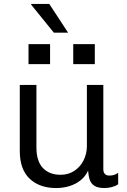

<svg xmlns="http://www.w3.org/2000/svg" viewBox="-20 -940 640 970"><path d="M263 10Q180 10 130 -37Q80 -84 80 -177V-511H164V-195Q164 -126 196.5 -91.5Q229 -57 286 -57Q325 -57 355 -76.5Q385 -96 402 -129.5Q419 -163 419 -203V-511H502V-85Q502 -69 510 -61Q518 -53 532 -53Q542 -53 553.5 -55.5Q565 -58 577 -67V-9Q564 0 545.5 5Q527 10 508 10Q475 10 457.5 -1Q440 -12 433.5 -31.5Q427 -51 425 -78Q411 -48 387 -29Q363 -10 331.5 0Q300 10 263 10ZM324 -775H252L137 -917L138 -920H229ZM459 -616H350V-717H459ZM233 -616H124V-717H233Z"/></svg>

Font: Chivo Mono Light
Style: Regular
Weight: 300
Monospace: yes
Designer: Hector Gatti
Foundry: Omnibus-Type
Version: Version 1.008